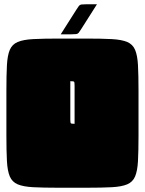

<svg xmlns="http://www.w3.org/2000/svg" viewBox="-20 -881 680 901"><path d="M385 -700Q458 -700 504.5 -697.5Q551 -695 577 -684Q603 -673 614 -647Q625 -621 627.5 -575Q630 -529 630 -455V-245Q630 -172 627.5 -125.5Q625 -79 614 -53Q603 -27 577 -16Q551 -5 505 -2.5Q459 0 385 0H255Q182 0 135.5 -2.5Q89 -5 63 -16Q37 -27 26 -53Q15 -79 12.5 -125.5Q10 -172 10 -245V-455Q10 -529 12.5 -575Q15 -621 26 -647Q37 -673 63 -684Q89 -695 135.5 -697.5Q182 -700 255 -700ZM310 -500V-320Q310 -305 312.5 -302.5Q315 -300 330 -300V-480Q330 -495 327.5 -497.5Q325 -500 310 -500ZM435 -861 362 -746Q354 -733 349.5 -727.5Q345 -722 337.5 -721Q330 -720 314 -720H265L338 -835Q346 -848 350.5 -853.5Q355 -859 362.5 -860Q370 -861 386 -861Z"/></svg>

Font: Badeen Display
Style: Regular
Weight: 400
Version: Version 1.000; ttfautohint (v1.8.4.7-5d5b)